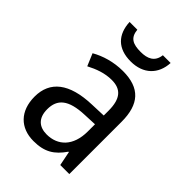

<svg xmlns="http://www.w3.org/2000/svg" viewBox="-219 -838 946 946"><g transform="rotate(45 254.0 -365.0)"><path d="M399 -740H345C339 -689 303 -674 256 -674C202 -674 172 -688 167 -740H113C117 -656 164 -606 254 -606C342 -606 395 -659 399 -740ZM261 -546C197 -546 138 -528 93 -502L120 -438C162 -460 206 -476 253 -476C316 -476 349 -443 349 -357V-324L269 -321C117 -316 42 -256 42 -149C42 -49 101 10 193 10C270 10 312 -17 352 -75H355L370 0H433V-364C433 -486 380 -546 261 -546ZM281 -260 349 -263V-213C349 -111 293 -59 216 -59C164 -59 130 -87 130 -149C130 -218 170 -256 281 -260Z"/></g></svg>

Font: Noto Sans Gujarati UI SemiCondensed
Style: Regular
Weight: 400
Width: 4
Designer: Jelle Bosma - Monotype Design Team, Universal Thirst
Foundry: Monotype Imaging Inc.
Version: Version 2.106